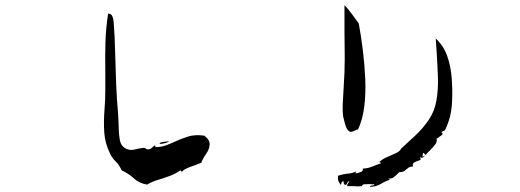

<svg xmlns="http://www.w3.org/2000/svg" viewBox="-20 -755 2040 753"><path d="M802 -187Q801 -169 788 -151Q775 -133 770 -117Q748 -108 725 -100Q702 -92 693 -81L687 -87Q668 -73 644.5 -64.5Q621 -56 598 -49Q575 -42 557 -31Q526 -36 505.5 -55Q485 -74 457 -87Q448 -108 433 -122.5Q418 -137 410 -156Q392 -194 389 -234.5Q386 -275 390 -328Q393 -364 393 -401Q393 -438 393 -475Q392 -530 393.5 -587Q395 -644 404 -702Q417 -701 421 -690.5Q425 -680 426 -666Q430 -615 431.5 -552Q433 -489 435.5 -426Q438 -363 443 -311Q444 -302 444 -291.5Q444 -281 445 -271Q445 -238 449.5 -208.5Q454 -179 479 -170Q489 -166 500.5 -167.5Q512 -169 522 -172Q533 -174 541.5 -175Q550 -176 554 -170Q565 -168 570.5 -171.5Q576 -175 581 -180Q584 -183 585 -184Q590 -185 589.5 -181.5Q589 -178 589 -178Q611 -178 629.5 -184.5Q648 -191 667 -200Q691 -211 717.5 -219.5Q744 -228 781 -223Q804 -206 802 -187ZM642 -201Q642 -198 632 -195Q622 -192 613.5 -191Q605 -190 606 -193Q608 -197 621.5 -198.5Q635 -200 642 -201Z M1753 -360Q1752 -326 1745 -298.5Q1738 -271 1725 -244Q1716 -241 1711 -236Q1720 -231 1712.5 -225Q1705 -219 1697 -214Q1693 -212 1692 -211Q1696 -200 1686.5 -188Q1677 -176 1666 -165Q1661 -160 1656.5 -155.5Q1652 -151 1650 -147Q1645 -150 1642 -155Q1638 -155 1638.5 -150.5Q1639 -146 1636 -144Q1637 -140 1641 -142Q1645 -145 1647 -144Q1644 -141 1638.5 -137.5Q1633 -134 1628 -139Q1627 -137 1629 -133Q1631 -130 1628 -127Q1626 -126 1621 -125Q1612 -122 1604 -117.5Q1596 -113 1600 -102Q1588 -102 1581 -96.5Q1574 -91 1567 -85.5Q1560 -80 1547 -80Q1544 -79 1538 -72Q1532 -66 1523.5 -59.5Q1515 -53 1503 -55L1509 -50Q1494 -46 1475 -34.5Q1456 -23 1431 -22Q1432 -28 1439.5 -27.5Q1447 -27 1448 -33Q1445 -32 1441 -32Q1437 -32 1431 -33Q1421 -33 1410.5 -32.5Q1400 -32 1400 -25Q1391 -24 1382.5 -24Q1374 -24 1365 -25Q1359 -25 1353.5 -25Q1348 -25 1342 -25Q1341 -30 1343 -33Q1345 -36 1347 -39Q1350 -42 1351 -44Q1346 -44 1344 -41.5Q1342 -39 1341 -36Q1339 -31 1337 -30Q1326 -29 1328 -44Q1321 -44 1320 -39.5Q1319 -35 1317 -30Q1311 -36 1307.5 -44.5Q1304 -53 1306 -66Q1329 -73 1344.5 -74Q1360 -75 1378 -83L1373 -75Q1375 -76 1381 -76Q1389 -78 1396.5 -81Q1404 -84 1403 -94Q1421 -94 1439 -101.5Q1457 -109 1473 -114Q1474 -118 1470.5 -118.5Q1467 -119 1467 -119Q1479 -131 1498 -139Q1517 -147 1533 -154.5Q1549 -162 1553 -172Q1582 -198 1611 -225.5Q1640 -253 1662.5 -286.5Q1685 -320 1692 -363Q1699 -405 1697.5 -450Q1696 -495 1693 -542Q1692 -557 1691 -572.5Q1690 -588 1689 -604Q1720 -575 1734 -535Q1748 -495 1751.5 -449.5Q1755 -404 1753 -360ZM1387 -663Q1396 -615 1403 -558.5Q1410 -502 1412.5 -444.5Q1415 -387 1408.5 -336Q1402 -285 1384 -247Q1380 -247 1376.5 -245.5Q1373 -244 1370 -242Q1364 -239 1358 -238Q1352 -237 1345 -244Q1339 -249 1333.5 -268Q1328 -287 1326 -297Q1323 -317 1324 -343Q1325 -369 1327 -398Q1327 -402 1327.5 -406.5Q1328 -411 1328 -416Q1332 -471 1332 -526Q1332 -581 1331 -634Q1331 -660 1331 -685.5Q1331 -711 1331 -735Q1346 -719 1360 -700Q1374 -681 1387 -663Z"/></svg>

Font: Yuji Boku
Style: Regular
Weight: 400
Designer: Kataoka Yuji
Foundry: Kinuta Font Factory
Version: Version 3.002